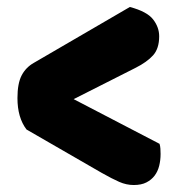

<svg xmlns="http://www.w3.org/2000/svg" viewBox="-20 -534 511 550"><path d="M437 -122Q439 -116 439.5 -108Q440 -100 440 -93Q440 -75 436 -59Q432 -43 423 -31Q414 -19 399.5 -11.5Q385 -4 363 -4Q342 -4 321.5 -13Q301 -22 271 -39L56 -163Q30 -197 30 -253Q30 -295 42 -318Q54 -341 77 -354L352 -514Q401 -501 418.5 -478.5Q436 -456 436 -430Q436 -395 418.5 -375.5Q401 -356 367 -339L191 -250Z"/></svg>

Font: Baloo Tamma
Style: Regular
Weight: 400
Designer: Divya Kowshik and Ek Type
Foundry: Ek Type
Version: Version 1.443;PS 1.000;hotconv 16.6.51;makeotf.lib2.5.65220;